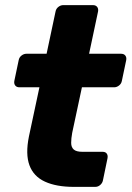

<svg xmlns="http://www.w3.org/2000/svg" viewBox="-20 -730 514 750"><path d="M269 0Q200 0 155.5 -20.5Q111 -41 95 -84.5Q79 -128 93 -197L134 -389H56Q45 -389 39.5 -396Q34 -403 36 -414L53 -495Q55 -506 64 -513Q73 -520 83 -520H162L197 -685Q199 -696 208 -703Q217 -710 227 -710H343Q354 -710 359.5 -703Q365 -696 363 -685L328 -520H453Q464 -520 469.5 -513Q475 -506 473 -495L456 -414Q454 -403 445 -396Q436 -389 426 -389H300L262 -211Q258 -189 258 -172Q258 -155 268 -146Q278 -137 302 -137H381Q392 -137 397 -130Q402 -123 400 -112L382 -25Q380 -15 371.5 -7.5Q363 0 352 0Z"/></svg>

Font: Rubik Light
Style: Bold Italic
Weight: 700
Italic angle: -12°
Version: Version 2.104